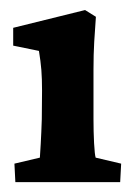

<svg xmlns="http://www.w3.org/2000/svg" viewBox="-20 -370 275 390"><path d="M11.2 0 9.3 -37.6 61 -49.8Q61.5 -54.7 62.7 -77.4Q64 -100.1 64.9 -127.9L65.4 -186Q65.4 -210 64 -228Q62.5 -246.1 59.1 -266.6L6.8 -277.3V-313.5L152.8 -349.6L174.8 -335.9Q172.9 -310.5 171.4 -285.2Q169.9 -259.8 169.9 -228V-127.9Q169.9 -102.5 171.1 -79.1Q172.4 -55.7 174.3 -49.8L226.1 -37.6L224.1 0Z"/></svg>

Font: Lateef
Style: Bold
Weight: 700
Designer: SIL International
Foundry: SIL International
Version: Version 4.200